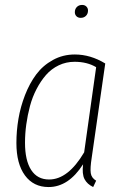

<svg xmlns="http://www.w3.org/2000/svg" viewBox="-20 -753 506 783"><path d="M309.1 -680.2Q298.3 -680.2 291.7 -686.8Q285.2 -693.4 285.2 -703.1Q285.2 -716.3 293.5 -724.6Q301.8 -732.9 314.9 -732.9Q325.7 -732.9 332.3 -726.3Q338.9 -719.7 338.9 -710Q338.9 -696.8 330.6 -688.5Q322.3 -680.2 309.1 -680.2ZM285.2 -530.8Q349.1 -530.8 409.2 -494.1L354 -109.9Q347.2 -66.9 350.1 -47.1Q353 -27.3 372.1 -16.1L359.9 9.8Q335.4 -2 324.7 -22.5Q314 -43 318.8 -83Q259.3 9.8 178.2 9.8Q116.7 9.8 81.8 -37.6Q46.9 -85 46.9 -169.9Q46.9 -219.2 55.2 -268.3Q63.5 -317.4 82 -365.2Q100.6 -413.1 127.7 -449.5Q154.8 -485.8 195.6 -508.3Q236.3 -530.8 285.2 -530.8ZM284.2 -501Q249.5 -501 219.5 -486.6Q189.5 -472.2 167.7 -447.3Q146 -422.4 129.2 -390.1Q112.3 -357.9 102.3 -320.6Q92.3 -283.2 87.2 -245.6Q82 -208 82 -170.9Q82 -98.6 107.2 -59.8Q132.3 -21 180.2 -21Q257.8 -21 323.2 -131.8L372.1 -479Q335.4 -501 284.2 -501Z"/></svg>

Font: Fira Sans Compressed UltraLight
Style: Italic
Weight: 200
Width: 3
Italic angle: -8°
Designer: Carrois Corporate & Edenspiekermann AG
Foundry: Carrois Corporate GbR & Edenspiekermann AG
Version: Version 4.203;PS 004.203;hotconv 1.0.88;makeotf.lib2.5.64775